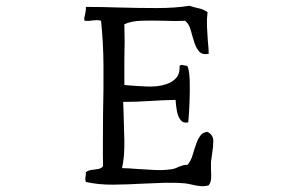

<svg xmlns="http://www.w3.org/2000/svg" viewBox="-20 -678 1040 667"><path d="M713 -116Q713 -109 713 -102Q713 -95 713 -88Q714 -73 713.5 -59Q713 -45 705 -34Q689 -30 675.5 -31.5Q662 -33 649 -36Q642 -38 636 -39Q630 -40 623 -41Q589 -44 551.5 -43Q514 -42 476 -40Q424 -37 373 -36.5Q322 -36 278 -46Q276 -54 276.5 -59.5Q277 -65 278 -69Q279 -76 278 -79Q285 -86 297.5 -87.5Q310 -89 321.5 -91Q333 -93 338 -101Q337 -143 337.5 -188.5Q338 -234 338 -282Q340 -365 339.5 -448.5Q339 -532 331 -606Q324 -608 317 -608Q310 -608 302 -607Q296 -606 289 -605.5Q282 -605 274 -606Q272 -611 273 -617Q274 -623 276 -630Q277 -636 278 -642Q279 -648 278 -654Q305 -654 333.5 -653.5Q362 -653 391 -652Q459 -650 524.5 -650Q590 -650 638 -658Q652 -653 669 -649.5Q686 -646 701 -636Q698 -611 699 -586.5Q700 -562 702 -536Q703 -525 704 -514Q705 -503 705 -491Q683 -487 672.5 -498.5Q662 -510 656 -528Q649 -549 643 -572Q637 -595 623 -606Q605 -605 585 -605Q565 -605 545 -606Q507 -607 472 -606Q437 -605 412 -594Q413 -563 413 -532.5Q413 -502 412 -473Q412 -450 412 -427.5Q412 -405 412 -383Q415 -383 420 -382Q453 -379 490.5 -377.5Q528 -376 556 -385Q578 -392 591.5 -406.5Q605 -421 604 -449Q608 -453 612.5 -452.5Q617 -452 625 -450Q629 -449 631 -449Q638 -433 639 -398.5Q640 -364 638.5 -324.5Q637 -285 634 -253Q617 -249 607.5 -261Q598 -273 594.5 -292.5Q591 -312 590 -331Q541 -330 497 -327Q453 -324 408 -324Q408 -317 408.5 -310Q409 -303 409 -296Q411 -243 412 -188.5Q413 -134 404 -94Q416 -94 429.5 -93Q443 -92 457 -91Q486 -89 517.5 -87.5Q549 -86 575 -90Q583 -91 589.5 -93.5Q596 -96 602 -99Q610 -102 617 -104Q624 -106 631 -105Q643 -118 649.5 -140.5Q656 -163 663 -182Q669 -198 677.5 -208.5Q686 -219 701 -220Q721 -209 721 -188.5Q721 -168 717 -145Q716 -137 715 -130Q714 -123 713 -116Z"/></svg>

Font: Yuji Boku
Style: Regular
Weight: 400
Designer: Kataoka Yuji
Foundry: Kinuta Font Factory
Version: Version 3.002